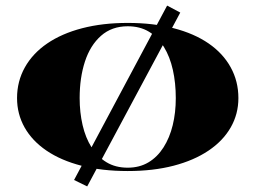

<svg xmlns="http://www.w3.org/2000/svg" viewBox="-20 -597 914 687"><path d="M625 -552 292 70 245 47 578 -577ZM437 -515Q528 -515 601.5 -496Q675 -477 726.5 -441.5Q778 -406 805.5 -356Q833 -306 833 -246Q833 -189 805.5 -141Q778 -93 726 -58Q674 -23 601 -4Q528 15 437 15Q345 15 271.5 -4Q198 -23 146.5 -58Q95 -93 68 -141Q41 -189 41 -246Q41 -306 69 -356Q97 -406 149 -441.5Q201 -477 274 -496Q347 -515 437 -515ZM437 -503Q380 -503 341.5 -469Q303 -435 284 -377Q265 -319 265 -246Q265 -195 275.5 -149.5Q286 -104 307.5 -70Q329 -36 361 -16.5Q393 3 437 3Q479 3 511 -16Q543 -35 565 -69.5Q587 -104 598 -149Q609 -194 609 -246Q609 -300 598.5 -347Q588 -394 566.5 -429Q545 -464 513 -483.5Q481 -503 437 -503Z"/></svg>

Font: Kalnia SemiExpanded Medium
Style: Regular
Weight: 500
Width: 6
Designer: Frida Medrano
Foundry: Frida Medrano
Version: Version 1.105